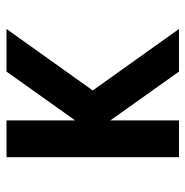

<svg xmlns="http://www.w3.org/2000/svg" viewBox="-10 -560 570 590"><g transform="rotate(-90 275.0 -265.0)"><path d="M350 0 200 -211V0H87V-530H200V-319L350 -530H481L292 -265L481 0Z"/></g></svg>

Font: Lode
Style: Bold
Weight: 700
Monospace: yes
Designer: Belleve Invis
Foundry: Belleve Invis
Version: Version 29.2.0; ttfautohint (v1.8.3)